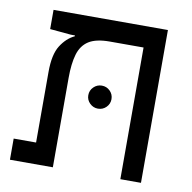

<svg xmlns="http://www.w3.org/2000/svg" viewBox="-70 -656 725 725"><g transform="rotate(10 293.0 -293.0)"><path d="M516.6 0H437.5V-504.9H307.6Q255.4 -504.9 227.5 -487.1Q199.7 -469.2 189.2 -433.1Q178.7 -397 178.7 -342.8V0H14.2V-81.1H100.1V-352.1Q100.1 -418.9 121.8 -453.1Q143.6 -487.3 174.3 -501.5V-504.9H158.7L78.1 -512.2V-585.9H516.6ZM307.6 -247.6Q289.6 -247.6 276.4 -260.5Q263.2 -273.4 263.2 -291.5Q263.2 -310.1 276.4 -323Q289.6 -335.9 307.6 -335.9Q326.2 -335.9 339.1 -323Q352.1 -310.1 352.1 -291.5Q352.1 -273.4 339.1 -260.5Q326.2 -247.6 307.6 -247.6Z"/></g></svg>

Font: Cascadia Mono NF SemiLight
Style: Regular
Weight: 350
Monospace: yes
Designer: Aaron Bell
Foundry: Saja Typeworks
Version: Version 2404.023; ttfautohint (v1.8.4)